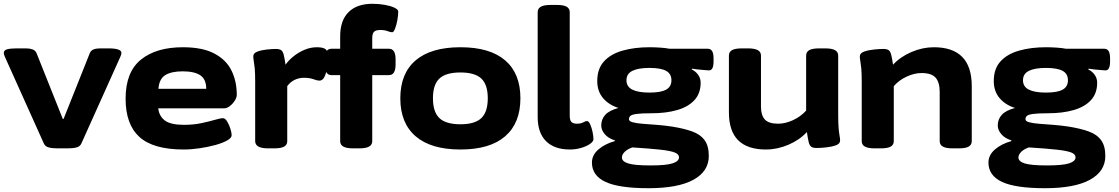

<svg xmlns="http://www.w3.org/2000/svg" viewBox="-27 -780 5897 1012"><path d="M275 2Q248 2 229.5 -3Q211 -8 204 -24L-1 -480Q-7 -493 -7 -501Q-7 -515 10 -520Q27 -525 61 -525H111Q130 -525 145 -519.5Q160 -514 166 -499L304 -153H308L446 -499Q452 -514 466 -519.5Q480 -525 501 -525H545Q613 -525 613 -501Q613 -492 607 -480L402 -24Q395 -8 376.5 -3Q358 2 331 2Z M941 8Q781 8 708 -58Q635 -124 635 -260Q635 -400 715.5 -465.5Q796 -531 937 -531Q1040 -531 1102.5 -498Q1165 -465 1193 -408.5Q1221 -352 1221 -280Q1221 -266 1210.5 -249.5Q1200 -233 1184.5 -221Q1169 -209 1155 -209H807Q812 -167 842.5 -144.5Q873 -122 943 -122Q993 -122 1035 -131Q1077 -140 1106 -148.5Q1135 -157 1148 -157Q1160 -157 1170.5 -139.5Q1181 -122 1187.5 -101Q1194 -80 1194 -67Q1194 -53 1170 -39.5Q1146 -26 1107.5 -15.5Q1069 -5 1025 1.5Q981 8 941 8ZM808 -312H1060Q1060 -362 1029 -383Q998 -404 936 -404Q876 -404 844 -384Q812 -364 808 -312Z M1386 2Q1318 2 1318 -36V-349Q1318 -396 1315.5 -421Q1313 -446 1310.5 -459Q1308 -472 1308 -483Q1308 -500 1329.5 -508Q1351 -516 1379 -519Q1407 -522 1427 -522Q1446 -522 1455 -515.5Q1464 -509 1468.5 -491Q1473 -473 1478 -439Q1494 -462 1520 -483Q1546 -504 1578 -517.5Q1610 -531 1643 -531Q1679 -531 1691 -519Q1703 -507 1703 -483Q1703 -473 1701 -452Q1699 -431 1694.5 -409Q1690 -387 1681 -371Q1672 -355 1656 -355Q1645 -355 1625 -362.5Q1605 -370 1575 -370Q1549 -370 1526 -359Q1503 -348 1487 -326V-36Q1487 -17 1471 -7.5Q1455 2 1418 2Z M1835 2Q1799 2 1782.5 -7.5Q1766 -17 1766 -36V-384H1720Q1685 -384 1685 -440V-468Q1685 -523 1720 -523H1766V-589Q1766 -672 1810 -716Q1854 -760 1936 -760Q1970 -760 2001 -754.5Q2032 -749 2052 -739.5Q2072 -730 2072 -719Q2072 -700 2067.5 -674.5Q2063 -649 2055.5 -629.5Q2048 -610 2040 -610Q2031 -610 2015.5 -616Q2000 -622 1977 -622Q1955 -622 1945 -613Q1935 -604 1935 -579V-523H2023Q2058 -523 2058 -468V-440Q2058 -384 2023 -384H1935V-36Q1935 -17 1918.5 -7.5Q1902 2 1866 2Z M2400 8Q2245 8 2164 -61.5Q2083 -131 2083 -262Q2083 -393 2164 -462Q2245 -531 2400 -531Q2555 -531 2635.5 -462Q2716 -393 2716 -262Q2716 -131 2635.5 -61.5Q2555 8 2400 8ZM2400 -125Q2476 -125 2510 -157.5Q2544 -190 2544 -262Q2544 -334 2510 -366Q2476 -398 2400 -398Q2323 -398 2289 -366Q2255 -334 2255 -262Q2255 -190 2289 -157.5Q2323 -125 2400 -125Z M2977 8Q2895 8 2851 -36Q2807 -80 2807 -163V-716Q2807 -735 2823.5 -744.5Q2840 -754 2876 -754H2907Q2944 -754 2960 -744.5Q2976 -735 2976 -716V-171Q2976 -145 2985.5 -136.5Q2995 -128 3015 -128Q3034 -128 3047 -135Q3060 -142 3067 -142Q3076 -142 3084 -124Q3092 -106 3096.5 -83.5Q3101 -61 3101 -47Q3101 -34 3083 -21.5Q3065 -9 3036.5 -0.5Q3008 8 2977 8Z M3391 212Q3235 212 3164 178.5Q3093 145 3093 77Q3093 37 3127.5 7.5Q3162 -22 3213 -36L3214 -40Q3179 -51 3160.5 -73Q3142 -95 3142 -119Q3142 -151 3163 -174.5Q3184 -198 3233 -211Q3182 -227 3151.5 -263Q3121 -299 3121 -353Q3121 -418 3157 -457Q3193 -496 3255.5 -513.5Q3318 -531 3396 -531Q3424 -531 3453 -529Q3482 -527 3502 -523H3704Q3734 -523 3734 -473V-456Q3734 -409 3710 -409Q3707 -409 3688.5 -410.5Q3670 -412 3650 -414Q3630 -416 3621 -418L3619 -414Q3640 -404 3653 -385.5Q3666 -367 3666 -344Q3666 -288 3633.5 -252.5Q3601 -217 3542.5 -200Q3484 -183 3407 -183Q3354 -183 3328.5 -179.5Q3303 -176 3295.5 -169Q3288 -162 3288 -151Q3288 -141 3308 -135.5Q3328 -130 3361 -127.5Q3394 -125 3434 -122Q3474 -119 3514 -113Q3577 -103 3620.5 -87.5Q3664 -72 3686.5 -41.5Q3709 -11 3709 42Q3709 123 3628 167.5Q3547 212 3391 212ZM3396 -292Q3456 -292 3484 -307.5Q3512 -323 3512 -357Q3512 -391 3484 -406.5Q3456 -422 3396 -422Q3337 -422 3306 -406.5Q3275 -391 3275 -357Q3275 -323 3306 -307.5Q3337 -292 3396 -292ZM3402 92Q3484 92 3518 81Q3552 70 3552 49Q3552 33 3530 24Q3508 15 3454.5 9Q3401 3 3306 -3Q3280 6 3265.5 20.5Q3251 35 3251 50Q3251 71 3284.5 81.5Q3318 92 3402 92Z M4010 8Q3815 8 3815 -187V-487Q3815 -506 3831 -515.5Q3847 -525 3884 -525H3915Q3951 -525 3967.5 -515.5Q3984 -506 3984 -487V-218Q3984 -172 4004.5 -150Q4025 -128 4075 -128Q4112 -128 4152.5 -146.5Q4193 -165 4222 -197V-487Q4222 -506 4238 -515.5Q4254 -525 4291 -525H4322Q4358 -525 4374.5 -515.5Q4391 -506 4391 -487V-174Q4391 -127 4393.5 -101.5Q4396 -76 4398.5 -63Q4401 -50 4401 -39Q4401 -22 4378.5 -14Q4356 -6 4327 -3Q4298 0 4277 0Q4258 0 4249 -6.5Q4240 -13 4235.5 -31Q4231 -49 4226 -84Q4187 -42 4128.5 -17Q4070 8 4010 8Z M4584 2Q4548 2 4531.5 -7.5Q4515 -17 4515 -36V-349Q4515 -396 4512.5 -421Q4510 -446 4507.5 -459Q4505 -472 4505 -483Q4505 -500 4527.5 -508Q4550 -516 4579 -519Q4608 -522 4629 -522Q4648 -522 4657 -515.5Q4666 -509 4670.5 -491Q4675 -473 4680 -439Q4719 -481 4777.5 -506Q4836 -531 4895 -531Q5095 -531 5095 -326V-36Q5095 -17 5079 -7.5Q5063 2 5026 2H4995Q4959 2 4942.5 -7.5Q4926 -17 4926 -36V-295Q4926 -346 4904.5 -370.5Q4883 -395 4830 -395Q4793 -395 4752.5 -376.5Q4712 -358 4684 -326V-36Q4684 -17 4668 -7.5Q4652 2 4615 2Z M5481 212Q5325 212 5254 178.5Q5183 145 5183 77Q5183 37 5217.5 7.5Q5252 -22 5303 -36L5304 -40Q5269 -51 5250.5 -73Q5232 -95 5232 -119Q5232 -151 5253 -174.5Q5274 -198 5323 -211Q5272 -227 5241.5 -263Q5211 -299 5211 -353Q5211 -418 5247 -457Q5283 -496 5345.5 -513.5Q5408 -531 5486 -531Q5514 -531 5543 -529Q5572 -527 5592 -523H5794Q5824 -523 5824 -473V-456Q5824 -409 5800 -409Q5797 -409 5778.5 -410.5Q5760 -412 5740 -414Q5720 -416 5711 -418L5709 -414Q5730 -404 5743 -385.5Q5756 -367 5756 -344Q5756 -288 5723.5 -252.5Q5691 -217 5632.5 -200Q5574 -183 5497 -183Q5444 -183 5418.5 -179.5Q5393 -176 5385.5 -169Q5378 -162 5378 -151Q5378 -141 5398 -135.5Q5418 -130 5451 -127.5Q5484 -125 5524 -122Q5564 -119 5604 -113Q5667 -103 5710.5 -87.5Q5754 -72 5776.5 -41.5Q5799 -11 5799 42Q5799 123 5718 167.5Q5637 212 5481 212ZM5486 -292Q5546 -292 5574 -307.5Q5602 -323 5602 -357Q5602 -391 5574 -406.5Q5546 -422 5486 -422Q5427 -422 5396 -406.5Q5365 -391 5365 -357Q5365 -323 5396 -307.5Q5427 -292 5486 -292ZM5492 92Q5574 92 5608 81Q5642 70 5642 49Q5642 33 5620 24Q5598 15 5544.5 9Q5491 3 5396 -3Q5370 6 5355.5 20.5Q5341 35 5341 50Q5341 71 5374.5 81.5Q5408 92 5492 92Z"/></svg>

Font: Asap Expanded ExtraBold
Style: Regular
Weight: 800
Width: 7
Designer: Pablo Cosgaya
Foundry: Omnibus-Type
Version: Version 3.001; ttfautohint (v1.8.4.7-5d5b)